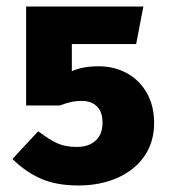

<svg xmlns="http://www.w3.org/2000/svg" viewBox="-20 -551 519 588"><path d="M397 -416H200V-333Q233 -348 282 -348Q329 -348 367.5 -327.5Q406 -307 429 -267.5Q452 -228 452 -174Q452 -117 423 -74Q394 -31 341 -7Q288 17 220 17Q153 17 106 -3.5Q59 -24 18 -64L97 -149Q133 -122 157 -111.5Q181 -101 215 -101Q252 -101 273 -120.5Q294 -140 294 -175Q294 -209 276.5 -225.5Q259 -242 231 -242Q212 -242 197 -238.5Q182 -235 163 -228H60V-531H419Z"/></svg>

Font: FiraGOUPP
Style: Bold
Weight: 700
Designer: bBox Type
Foundry: bBox Type GmbH
Version: Version 1.001